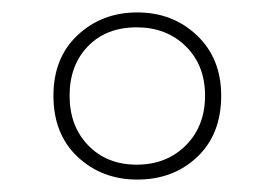

<svg xmlns="http://www.w3.org/2000/svg" viewBox="-20 -744 442 309"><path d="M201 -455Q144 -455 105 -491.5Q66 -528 66 -590Q66 -651 105 -687.5Q144 -724 201 -724Q258 -724 297 -687Q336 -650 336 -590Q336 -528 297.5 -491.5Q259 -455 201 -455ZM200 -479Q248 -479 279 -510Q310 -541 310 -590Q310 -639 279 -669.5Q248 -700 200 -700Q151 -700 121.5 -669.5Q92 -639 92 -590Q92 -541 122 -510Q152 -479 200 -479Z"/></svg>

Font: Noto Sans Myanmar UI SemiCondensed Thin
Style: Regular
Weight: 100
Width: 4
Designer: Monotype Design Team
Foundry: Monotype Imaging Inc.
Version: Version 2.103; ttfautohint (v1.8.4.7-5d5b)